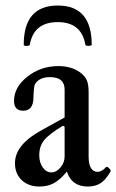

<svg xmlns="http://www.w3.org/2000/svg" viewBox="-20 -664 421 695"><path d="M65.9 -502Q65.9 -644 189 -644Q312 -644 312 -502Q312 -499.5 306.4 -498.5Q300.8 -497.6 295.2 -498.3Q289.6 -499 289.1 -502Q274.9 -584 189 -584Q102.1 -584 87.9 -502Q86.9 -498 76.4 -497.8Q65.9 -497.6 65.9 -502ZM123 11.2Q83 11.2 58.6 -12Q34.2 -35.2 34.2 -73.2Q34.2 -140.6 130.9 -192.9L213.9 -238.8V-339.8Q213.9 -384.8 161.1 -384.8Q122.1 -384.8 106.9 -359.9Q102.5 -354 101.1 -312Q101.1 -263.2 64 -263.2Q30.8 -263.2 30.8 -298.8Q30.8 -348.6 79.3 -386.7Q127.9 -424.8 190.9 -424.8Q238.3 -424.8 270 -401.9Q287.6 -388.7 294.2 -373.5Q300.8 -358.4 300.8 -330.1V-97.2Q300.8 -42 334 -42Q348.1 -42 363.8 -59.1Q367.2 -62.5 375 -54.9Q382.8 -47.4 379.9 -43Q363.3 -13.7 344.5 -1.2Q325.7 11.2 297.9 11.2Q239.3 11.2 222.2 -43Q197.8 -13.7 175.3 -1.2Q152.8 11.2 123 11.2ZM166 -40Q184.1 -40 199 -57.9Q213.9 -75.7 213.9 -97.2V-205.1L208 -209Q157.7 -178.7 139.9 -156.7Q122.1 -134.8 122.1 -102.1Q122.1 -75.7 134.8 -57.9Q147.5 -40 166 -40Z"/></svg>

Font: Junicode SmCond Medium
Style: Regular
Weight: 500
Width: 4
Designer: Peter S. Baker
Version: Version 2.206